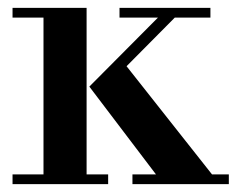

<svg xmlns="http://www.w3.org/2000/svg" viewBox="-20 -470 604 490"><path d="M12 -425V-450H201V-25H256V0H12V-25H91V-425ZM285 -425V-450H517V-425H426L303 -301L521 -25H564V0H318V-25H378L208 -249L383 -425Z"/></svg>

Font: Libre Bodoni
Style: Regular
Weight: 400
Designer: Pablo Impallari, Rodrigo Fuenzalida
Foundry: Pablo Impallari, Rodrigo Fuenzalida
Version: Version 1.001